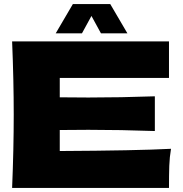

<svg xmlns="http://www.w3.org/2000/svg" viewBox="-20 -931 907 951"><path d="M276 -183Q656 -185 827 -194Q820 -153 818.5 -109.5Q817 -66 817 0H40Q48 -194 48 -363Q48 -532 40 -726H817V-545H276V-449Q324 -448 418 -448Q577 -448 747 -454V-282Q577 -288 418 -288Q324 -288 276 -287ZM526 -911 611 -766H480L433 -852L386 -766H256L341 -911Z"/></svg>

Font: Mantou Sans
Style: Regular
Weight: 400
Designer: Mant0u / artakana
Foundry: Mant0u / artakana
Version: Version 1.001;October 22, 2023;FontCreator 14.0.0.2901 64-bi